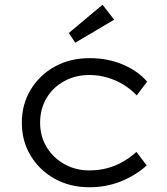

<svg xmlns="http://www.w3.org/2000/svg" viewBox="-20 -779 704 809"><path d="M357 10Q275 10 211 -25.5Q147 -61 109.5 -122.5Q72 -184 72 -262Q72 -340 109.5 -401.5Q147 -463 211 -498.5Q275 -534 358 -534Q433 -534 496.5 -507.5Q560 -481 600 -435L556 -377Q533 -402 501.5 -421.5Q470 -441 433 -452Q396 -463 357 -463Q298 -463 250.5 -437Q203 -411 176 -365.5Q149 -320 149 -262Q149 -204 177 -158.5Q205 -113 252 -87Q299 -61 356 -61Q398 -61 434 -71Q470 -81 500.5 -99Q531 -117 555 -139L598 -82Q555 -42 492.5 -16Q430 10 357 10ZM297 -599 270 -640 412 -759 461 -696Z"/></svg>

Font: Lexend Exa Light
Style: Regular
Weight: 300
Designer: Bonnie Shaver-Troup, Thomas Jockin
Foundry: Lexend
Version: Version 1.007